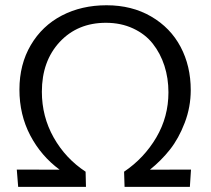

<svg xmlns="http://www.w3.org/2000/svg" viewBox="-20 -728 823 748"><path d="M50.8 0 45.4 -67.4 212.4 -66.9Q140.1 -120.1 97.9 -200.4Q55.7 -280.8 55.7 -378.9Q55.7 -477.1 99.9 -552.2Q144 -627.4 220.9 -667.5Q297.9 -707.5 395 -707.5Q493.7 -707.5 568.8 -663.8Q644 -620.1 683.6 -545.4Q723.1 -470.7 723.1 -377Q723.1 -311 699.7 -249.8Q676.3 -188.5 642.1 -145.3Q607.9 -102.1 564 -66.9L724.1 -67.4L719.7 0H465.3L463.4 -59.1Q541.5 -111.8 588.9 -192.4Q636.2 -272.9 636.2 -368.2Q636.2 -423.3 620.6 -471.7Q605 -520 575.4 -557.6Q545.9 -595.2 498.5 -617.2Q451.2 -639.2 392.6 -639.2Q282.2 -639.2 212.6 -564.5Q143.1 -489.7 143.1 -370.6Q143.1 -273.9 189.2 -192.1Q235.4 -110.4 313.5 -59.1L314.9 0Z"/></svg>

Font: RGR Online_21
Style: Regular
Weight: 400
Italic angle: -12°
Designer: vernon adams
Foundry: vernon adams
Version: Version 1.000